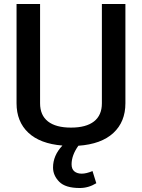

<svg xmlns="http://www.w3.org/2000/svg" viewBox="-20 -720 713 963"><path d="M609 -700V-202Q609 -109 548.5 -53Q488 3 373 11Q339 59 339 104Q339 128 353 139.5Q367 151 390 151Q413 151 444 138L463 199Q424 223 380 223Q308 223 277 191.5Q246 160 246 120Q246 60 293 10Q181 1 122 -54.5Q63 -110 63 -202V-700H181V-202Q181 -142 220.5 -111Q260 -80 336 -80Q412 -80 451.5 -111Q491 -142 491 -202V-700Z"/></svg>

Font: KoHo SemiBold
Style: Regular
Weight: 600
Designer: Cadson Demak & Katatrad Team
Foundry: Cadson Demak Co.,Ltd.
Version: Version 1.000; ttfautohint (v1.6)